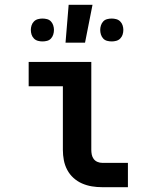

<svg xmlns="http://www.w3.org/2000/svg" viewBox="-20 -777 640 797"><path d="M404 0Q382 0 361 -3.5Q340 -7 320.5 -15.5Q301 -24 285 -38.5Q269 -53 259 -72Q249 -91 245 -112Q241 -133 241 -155V-419H99V-520H359V-155Q359 -145 361 -135Q363 -125 369 -117Q375 -109 384.5 -105Q394 -101 404 -101H511V0ZM252 -600 265 -757H364L333 -600ZM444 -605Q434 -605 424.5 -607.5Q415 -610 408.5 -617Q402 -624 399 -633.5Q396 -643 396 -653Q396 -662 399 -671.5Q402 -681 408.5 -688Q415 -695 424.5 -697.5Q434 -700 444 -700Q453 -700 462.5 -697.5Q472 -695 479 -688Q486 -681 489 -671.5Q492 -662 492 -653Q492 -643 489 -633.5Q486 -624 479 -617Q472 -610 462.5 -607.5Q453 -605 444 -605ZM156 -605Q147 -605 137.5 -607.5Q128 -610 121 -617Q114 -624 111 -633.5Q108 -643 108 -653Q108 -662 111 -671.5Q114 -681 121 -688Q128 -695 137.5 -697.5Q147 -700 156 -700Q166 -700 175.5 -697.5Q185 -695 191.5 -688Q198 -681 201 -671.5Q204 -662 204 -653Q204 -643 201 -633.5Q198 -624 191.5 -617Q185 -610 175.5 -607.5Q166 -605 156 -605Z"/></svg>

Font: Iosevka Plex Etoile
Style: Bold
Weight: 700
Designer: Belleve Invis
Foundry: Belleve Invis
Version: Version 25.1.1; ttfautohint (v1.8.4)